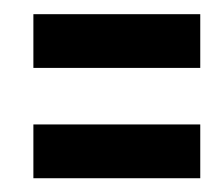

<svg xmlns="http://www.w3.org/2000/svg" viewBox="-20 -481 315 272"><path d="M263.7 -304.7V-228.5H27.3V-304.7ZM263.7 -460.9V-384.8H27.3V-460.9Z"/></svg>

Font: Vancouver Drive
Style: Regular
Weight: 400
Designer: Valery Zaveryaev
Foundry: Cyreal (www.cyreal.org)
Version: Version 1.06